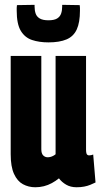

<svg xmlns="http://www.w3.org/2000/svg" viewBox="-20 -780 424 810"><path d="M128.8 10Q100.4 10 76.7 -2.9Q53.1 -15.7 39.1 -46.4Q25.1 -77 25.1 -129.5V-544H154.3V-150.5Q154.3 -132.4 162.1 -124.5Q169.9 -116.5 181.3 -116.5Q186.4 -116.5 192.4 -117.9Q198.4 -119.3 204.4 -122.5Q210.4 -125.7 214.5 -129.2V-544H343V-149.5Q343 -140.1 344.3 -134.5Q345.6 -128.8 348.7 -126.7Q351.8 -124.5 355.7 -124.5Q364.8 -124.5 373.2 -128L383 -10.2Q372.5 -5.1 360.9 -0.3Q349.3 4.5 335.1 7.2Q320.8 10 303.2 10Q277.6 10 259.1 -0.9Q240.5 -11.7 228.7 -27.6Q214.9 -16.4 198.8 -7.6Q182.7 1.2 165.2 5.6Q147.7 10 128.8 10ZM184.3 -601.2Q145.3 -601.2 115.1 -611.3Q84.9 -621.4 67.7 -650Q50.5 -678.6 50.5 -734.8Q50.5 -740.6 50.5 -746.9Q50.5 -753.2 51.5 -758.4L125.9 -759.6Q125.9 -757.4 125.9 -755.8Q125.9 -754.2 125.9 -752.2Q125.9 -736 130.4 -722.8Q134.9 -709.6 147.8 -702Q160.7 -694.4 184.3 -694.4Q208.5 -694.4 220.9 -702Q233.3 -709.6 237.8 -722.8Q242.3 -736 242.3 -752.2Q242.3 -754.2 242.3 -755.8Q242.3 -757.4 242.3 -759.6L316.3 -758.4Q317.3 -753.2 317.3 -746.9Q317.3 -740.6 317.3 -734.8Q317.3 -685.2 303.8 -655.8Q290.3 -626.4 260.8 -613.8Q231.3 -601.2 184.3 -601.2Z"/></svg>

Font: Georama ExtraCondensed Thin
Style: Regular
Weight: 100
Width: 2
Designer: Jean-Baptiste Levee
Foundry: Production Type
Version: Version 1.001